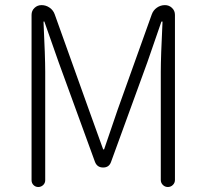

<svg xmlns="http://www.w3.org/2000/svg" viewBox="-20 -749 826 769"><path d="M106.4 -27.3V-689.5Q106.4 -706.1 118.2 -717.3Q129.9 -728.5 146.5 -728.5Q164.1 -728.5 178.7 -718.3Q193.4 -708 199.2 -691.4L335.9 -309.6L392.6 -152.3Q392.6 -150.4 395 -150.4Q397.5 -150.4 397.5 -152.3Q408.2 -182.6 427.7 -240.7Q447.3 -298.8 451.2 -309.6L587.9 -691.4Q593.8 -708 608.4 -718.3Q623 -728.5 640.6 -728.5Q657.2 -728.5 668.9 -717.3Q680.7 -706.1 680.7 -689.5V-28.3Q680.7 -16.6 672.4 -8.3Q664.1 0 652.3 0Q640.6 0 632.3 -8.3Q624 -16.6 624 -28.3V-461.9Q624 -520.5 630.9 -661.1Q630.9 -663.1 628.9 -663.1Q627 -663.1 626 -661.1L570.3 -500L424.8 -100.6Q417 -78.1 393.1 -78.1Q369.1 -78.1 360.4 -100.6L214.8 -500L158.2 -661.1Q158.2 -663.1 156.2 -663.1Q154.3 -663.1 154.3 -661.1Q161.1 -520.5 161.1 -461.9V-27.3Q161.1 -15.6 152.8 -7.8Q144.5 0 133.3 0Q122.1 0 114.3 -7.8Q106.4 -15.6 106.4 -27.3Z"/></svg>

Font: irohamaru Light
Style: Regular
Weight: 200
Designer: [Source Han Sans]
Ryoko NISHIZUKA  (kana & ideographs); Paul D. Hunt (Latin, Greek & Cyrillic); Wenlong ZHANG  (bopomofo
Version: Version 1.01